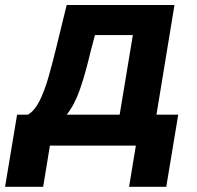

<svg xmlns="http://www.w3.org/2000/svg" viewBox="-73 -565 765 745"><path d="M-53.3 159.8 -6.7 -120H35.2Q61.4 -135.3 80.4 -173.5Q99.4 -211.6 114.2 -262.6Q128.9 -313.6 142 -367.2L185.7 -545.5H604L534.1 -120H618.6L572.1 159.8H427.9L454.2 0H120.7L94.5 159.8ZM185.7 -120H391.3L442.5 -429H295.5L279.1 -367.2Q258.5 -279.8 237.4 -218.9Q216.3 -158 185.7 -120Z"/></svg>

Font: Inter UI
Style: Bold Italic
Weight: 700
Italic angle: 9.39999°
Designer: Rasmus Andersson
Foundry: rsms
Version: 3.2;8d6f07862